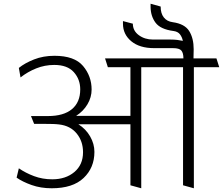

<svg xmlns="http://www.w3.org/2000/svg" viewBox="-20 -993 1195 1029"><path d="M679 0V-327H400Q440 -302 463 -262Q486 -222 486 -179Q486 -94 428 -39Q370 16 257 16Q198 16 149 -1.5Q100 -19 69 -41L81 -91Q117 -66 162.5 -49Q208 -32 260 -32Q332 -32 378.5 -71Q425 -110 425 -177Q425 -236 391 -277.5Q357 -319 297 -326Q281 -328 263 -328.5Q245 -329 226 -329H163L146 -371H237Q321 -371 365.5 -408Q410 -445 410 -514Q410 -568 375.5 -606.5Q341 -645 271 -645Q220 -645 174 -626.5Q128 -608 90 -578L81 -629Q113 -655 162.5 -674.5Q212 -694 272 -694Q379 -694 425 -639.5Q471 -585 471 -513Q471 -472 449 -434.5Q427 -397 388 -372H679V-633H558L543 -680H963Q963 -709 952 -722Q941 -735 907 -735H806Q728 -735 683.5 -772Q639 -809 639 -866V-880L692 -866Q692 -828 724 -804.5Q756 -781 800 -781H893Q914 -781 930.5 -779Q947 -777 960 -774Q956 -794 944.5 -809Q933 -824 909 -827Q840 -836 813.5 -871.5Q787 -907 787 -958V-973L841 -958Q841 -921 858 -899.5Q875 -878 906 -874Q970 -865 994 -826.5Q1018 -788 1018 -729Q1018 -717 1017.5 -704.5Q1017 -692 1017 -680H1140L1155 -633H1019V16L961 0V-633H737V16Z"/></svg>

Font: Palanquin ExtraLight
Style: Regular
Weight: 275
Designer: Pria Ravichandran
Version: Version 1.001